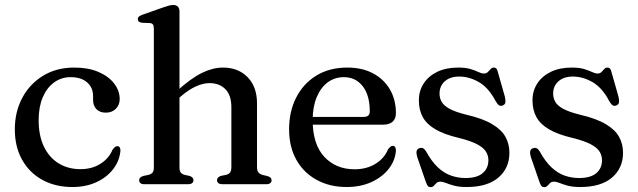

<svg xmlns="http://www.w3.org/2000/svg" viewBox="-20 -758 2624 790"><path d="M472.5 -350Q472.5 -326.5 456.8 -310.5Q441 -294.5 415.5 -294.5Q390.5 -294.5 376.8 -308.8Q363 -323 363 -347V-362Q363 -397.5 338.5 -419Q314 -440.5 271 -440.5Q232.5 -440.5 202.8 -419Q173 -397.5 156 -357.8Q139 -318 139 -264Q139 -199 161.2 -153.8Q183.5 -108.5 222.2 -85.2Q261 -62 311 -62Q358.5 -62 393.2 -84Q428 -106 443 -142Q449.5 -150.5 453.8 -153.5Q458 -156.5 463 -156.5Q470 -156.5 473 -150.8Q476 -145 475.5 -137.5Q472 -96.5 446 -62.5Q420 -28.5 376.8 -8.5Q333.5 11.5 278 11.5Q208 11.5 154.5 -17.8Q101 -47 71 -100.5Q41 -154 41 -226Q41 -297.5 71.5 -355Q102 -412.5 157 -446.2Q212 -480 286 -480Q343.5 -480 385.2 -462Q427 -444 449.8 -414.2Q472.5 -384.5 472.5 -350Z M704 -344 684.5 -363.5 706.5 -382.5Q766.5 -436.5 811.2 -458.2Q856 -480 897 -480Q960.5 -480 999 -440.2Q1037.5 -400.5 1037.5 -332.5V-70.5Q1037.5 -56 1043.2 -48.8Q1049 -41.5 1059.5 -38.5L1080.5 -33.5Q1089 -31 1093.2 -26.8Q1097.5 -22.5 1097.5 -16.5Q1097.5 -9 1092 -4.5Q1086.5 0 1075 0H896Q873 0 873 -17Q873 -28.5 888 -34L911.5 -39Q922.5 -42 927.2 -49.2Q932 -56.5 932 -70.5V-316.5Q932 -366.5 907.2 -391.2Q882.5 -416 842 -416Q816.5 -416 787.5 -403.2Q758.5 -390.5 725.5 -362.5ZM718.5 -711.5V-68.5Q718.5 -55 723.5 -48.5Q728.5 -42 738 -39L760.5 -34Q776 -28.5 776 -17Q776 0 753 0H574.5Q563 0 557.8 -4.5Q552.5 -9 552.5 -16.5Q552.5 -22.5 556.5 -26.8Q560.5 -31 569.5 -34L593 -39Q603 -42 608 -48.5Q613 -55 613 -68.5V-641Q613 -652 609.2 -657.2Q605.5 -662.5 597 -663L563 -664.5Q554.5 -666 550.8 -669.5Q547 -673 547 -679Q547 -685.5 551.2 -689.5Q555.5 -693.5 566.5 -697.5L650 -727Q665.5 -732.5 675.2 -735Q685 -737.5 693 -737.5Q705.5 -737.5 712 -730.5Q718.5 -723.5 718.5 -711.5Z M1609 -292Q1609 -269.5 1595.5 -257.2Q1582 -245 1556 -245H1236.5V-277H1476.5Q1501.5 -277 1501.5 -299Q1501.5 -366 1472.5 -403.2Q1443.5 -440.5 1395 -440.5Q1357 -440.5 1328.2 -419Q1299.5 -397.5 1283 -357.8Q1266.5 -318 1266.5 -264Q1266.5 -164.5 1314.2 -113Q1362 -61.5 1439 -61.5Q1488.5 -61.5 1525 -84Q1561.5 -106.5 1576.5 -143.5Q1583 -151.5 1587.2 -154.8Q1591.5 -158 1596.5 -158Q1603 -158 1606.2 -152Q1609.5 -146 1609 -138Q1606 -97 1579.2 -63Q1552.5 -29 1508 -8.8Q1463.5 11.5 1406.5 11.5Q1336.5 11.5 1282.8 -18Q1229 -47.5 1199.2 -100.8Q1169.5 -154 1169.5 -226Q1169.5 -299 1198.5 -356.2Q1227.5 -413.5 1281.2 -446.8Q1335 -480 1409 -480Q1470.5 -480 1515.2 -456Q1560 -432 1584.5 -389.8Q1609 -347.5 1609 -292Z M1869.5 -443Q1832 -443 1810.2 -423.5Q1788.5 -404 1788.5 -373Q1788.5 -354 1797.5 -338.5Q1806.5 -323 1830 -310.2Q1853.5 -297.5 1897 -286.5Q1966 -270.5 2005 -247.2Q2044 -224 2060 -194.5Q2076 -165 2076 -129.5Q2076 -66 2030.5 -27.2Q1985 11.5 1900 11.5Q1869 11.5 1848.8 6Q1828.5 0.5 1815.2 -5Q1802 -10.5 1792 -10.5Q1781.5 -10.5 1776 -5Q1770.5 0.5 1765.2 6.2Q1760 12 1751.5 12Q1744.5 12 1740.8 7.8Q1737 3.5 1733 -7L1696.5 -112.5Q1692.5 -126 1694 -135.2Q1695.5 -144.5 1705 -148Q1714 -151.5 1721 -147.8Q1728 -144 1733.5 -134.5Q1756 -93.5 1781.5 -69.5Q1807 -45.5 1835.8 -35.5Q1864.5 -25.5 1895 -25.5Q1942.5 -25.5 1966 -45.5Q1989.5 -65.5 1989.5 -98.5Q1989.5 -118 1979.5 -134.2Q1969.5 -150.5 1943 -164.5Q1916.5 -178.5 1868 -190.5Q1807 -205 1771 -226.2Q1735 -247.5 1719.2 -276.8Q1703.5 -306 1703.5 -345Q1703.5 -384.5 1723.5 -415Q1743.5 -445.5 1779.8 -462.8Q1816 -480 1865 -480Q1896 -480 1915.8 -474Q1935.5 -468 1948.2 -461.8Q1961 -455.5 1971 -455.5Q1981.5 -455.5 1987.5 -461.8Q1993.5 -468 1998.8 -474Q2004 -480 2012.5 -480Q2018 -480 2022.2 -475.8Q2026.5 -471.5 2028.5 -461.5L2057 -361.5Q2060.5 -347 2059.5 -337.5Q2058.5 -328 2048.5 -324Q2039.5 -320.5 2032.8 -325.2Q2026 -330 2019 -342.5Q1990.5 -397 1950.8 -420Q1911 -443 1869.5 -443Z M2337 -443Q2299.5 -443 2277.8 -423.5Q2256 -404 2256 -373Q2256 -354 2265 -338.5Q2274 -323 2297.5 -310.2Q2321 -297.5 2364.5 -286.5Q2433.5 -270.5 2472.5 -247.2Q2511.5 -224 2527.5 -194.5Q2543.5 -165 2543.5 -129.5Q2543.5 -66 2498 -27.2Q2452.5 11.5 2367.5 11.5Q2336.5 11.5 2316.2 6Q2296 0.5 2282.8 -5Q2269.5 -10.5 2259.5 -10.5Q2249 -10.5 2243.5 -5Q2238 0.5 2232.8 6.2Q2227.5 12 2219 12Q2212 12 2208.2 7.8Q2204.5 3.5 2200.5 -7L2164 -112.5Q2160 -126 2161.5 -135.2Q2163 -144.5 2172.5 -148Q2181.5 -151.5 2188.5 -147.8Q2195.5 -144 2201 -134.5Q2223.5 -93.5 2249 -69.5Q2274.5 -45.5 2303.2 -35.5Q2332 -25.5 2362.5 -25.5Q2410 -25.5 2433.5 -45.5Q2457 -65.5 2457 -98.5Q2457 -118 2447 -134.2Q2437 -150.5 2410.5 -164.5Q2384 -178.5 2335.5 -190.5Q2274.5 -205 2238.5 -226.2Q2202.5 -247.5 2186.8 -276.8Q2171 -306 2171 -345Q2171 -384.5 2191 -415Q2211 -445.5 2247.2 -462.8Q2283.5 -480 2332.5 -480Q2363.5 -480 2383.2 -474Q2403 -468 2415.8 -461.8Q2428.5 -455.5 2438.5 -455.5Q2449 -455.5 2455 -461.8Q2461 -468 2466.2 -474Q2471.5 -480 2480 -480Q2485.5 -480 2489.8 -475.8Q2494 -471.5 2496 -461.5L2524.5 -361.5Q2528 -347 2527 -337.5Q2526 -328 2516 -324Q2507 -320.5 2500.2 -325.2Q2493.5 -330 2486.5 -342.5Q2458 -397 2418.2 -420Q2378.5 -443 2337 -443Z"/></svg>

Font: Fraunces Wonky
Style: Regular
Weight: 400
Version: Version 1.000;[b76b70a41]